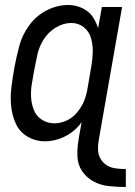

<svg xmlns="http://www.w3.org/2000/svg" viewBox="-20 -558 540 769"><path d="M484 191Q451 191 417 187.5Q383 184 355 169Q327 154 309 127.5Q291 101 290 67Q289 33 295 0L296 -8L307 -69Q303 -63 298 -57Q272 -26 235 -9Q198 8 160 8Q122 8 90 -11Q58 -30 43 -63.5Q28 -97 24.5 -134.5Q21 -172 26 -211Q31 -250 38 -289Q46 -332 57.5 -375Q69 -418 97 -456.5Q125 -495 167 -516.5Q209 -538 253 -538Q286 -538 314.5 -523Q343 -508 358 -480Q367 -464 373 -445L388 -530H469L376 0Q372 20 372.5 40.5Q373 61 382.5 77.5Q392 94 408 104Q424 114 444 116.5Q464 119 484 119ZM198 -64Q223 -64 247.5 -75.5Q272 -87 289.5 -108.5Q307 -130 317 -154Q325 -174 329 -195L336 -235L346 -294Q351 -322 351.5 -350.5Q352 -379 344.5 -405.5Q337 -432 315.5 -449Q294 -466 266 -466Q234 -466 204 -448Q174 -430 155.5 -401Q137 -372 130 -340.5Q123 -309 117 -277Q112 -250 107.5 -222.5Q103 -195 104.5 -168Q106 -141 116 -116.5Q126 -92 148.5 -78Q171 -64 198 -64Z"/></svg>

Font: Iosevka SS08
Style: Italic
Weight: 400
Italic angle: -10°
Monospace: yes
Designer: Belleve Invis
Foundry: Belleve Invis
Version: 2.1.0; ttfautohint (v1.8.2)